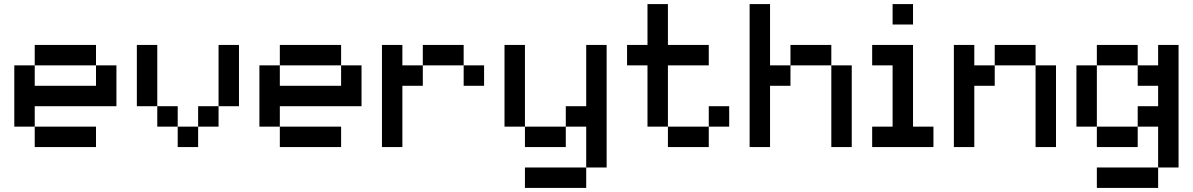

<svg xmlns="http://www.w3.org/2000/svg" viewBox="-20 -720 5840 940"><path d="M450 0H150V-100H50V-400H150V-500H450V-400H550V-200H150V-100H450ZM150 -300H450V-400H150Z M950 -100V0H850V-100H750V-200H650V-500H750V-200H850V-100H950V-200H1050V-500H1150V-200H1050V-100Z M1650 0H1350V-100H1250V-400H1350V-500H1650V-400H1750V-200H1350V-100H1650ZM1350 -300H1650V-400H1350Z M1850 0V-500H1950V-400H2050V-500H2250V-400H2350V-300H2250V-400H2050V-300H1950V0Z M2550 200V100H2850V-100H2750V0H2550V-100H2450V-500H2550V-100H2750V-200H2850V-500H2950V100H2850V200Z M3050 -400V-500H3150V-700H3250V-500H3450V-400H3250V-100H3450V-200H3550V-100H3450V0H3250V-100H3150V-400Z M4050 0V-400H3850V-300H3750V0H3650V-700H3750V-400H3850V-500H4050V-400H4150V0Z M4250 0V-100H4350V-400H4250V-500H4450V-100H4550V0ZM4350 -600V-700H4450V-600Z M5050 0V-400H4850V-300H4750V0H4650V-500H4750V-400H4850V-500H5050V-400H5150V0Z M5350 200V100H5650V-100H5550V0H5350V-100H5250V-400H5350V-500H5550V-400H5650V-500H5750V100H5650V200ZM5350 -100H5550V-200H5650V-300H5550V-400H5350Z"/></svg>

Font: Matrix Sans
Style: Regular
Weight: 400
Designer: Brad Neil
Version: Version 1.100